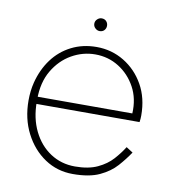

<svg xmlns="http://www.w3.org/2000/svg" viewBox="-70 -641 647 713"><g transform="rotate(10 253.0 -284.0)"><path d="M62 -223H462Q463 -229 463.5 -235.5Q464 -242 464 -248Q464 -314 436 -363.5Q408 -413 361 -441.5Q314 -470 257 -470Q205 -470 162.5 -448.5Q120 -427 91.5 -388.5Q63 -350 50 -299Q46 -283 44 -266Q42 -249 42 -231Q42 -162 70 -107.5Q98 -53 145 -21.5Q192 10 251 10Q313 10 351.5 -8Q390 -26 414 -53Q438 -80 456 -107L431 -123Q416 -99 394.5 -75Q373 -51 339 -35Q305 -19 254 -19Q202 -19 161 -46Q120 -73 96.5 -121Q73 -169 73 -231V-240Q73 -304 99.5 -349Q126 -394 168 -418Q210 -442 257 -442Q306 -442 346 -417Q386 -392 409.5 -349Q433 -306 430 -250H62ZM233 -554Q233 -544 240.5 -537Q248 -530 257 -530Q268 -530 274.5 -537Q281 -544 281 -554Q281 -564 274.5 -571Q268 -578 257 -578Q248 -578 240.5 -571Q233 -564 233 -554Z"/></g></svg>

Font: Jost ExtraLight
Style: Regular
Weight: 250
Version: Version 3.710